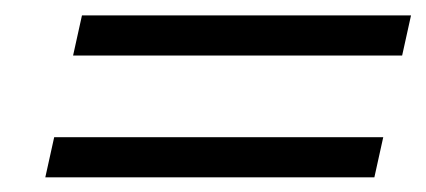

<svg xmlns="http://www.w3.org/2000/svg" viewBox="-20 -469 562 253"><path d="M76.3 -395.8 88 -448.7H521.6L509.9 -395.8ZM39.7 -235.3 51.4 -288.2H485L473.3 -235.3Z"/></svg>

Font: Platypi Light
Style: Italic
Weight: 300
Italic angle: -13°
Designer: David Sargent
Foundry: Bolt Cutter Type
Version: Version 1.200